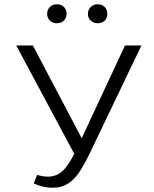

<svg xmlns="http://www.w3.org/2000/svg" viewBox="-20 -871 721 900"><path d="M201 -806Q201 -826 214 -838.5Q227 -851 247 -851Q267 -851 279.5 -838.5Q292 -826 292 -806Q292 -787 279.5 -774.5Q267 -762 247 -762Q227 -762 214 -774.5Q201 -787 201 -806ZM392 -806Q392 -825 405 -838Q418 -851 438 -851Q458 -851 470.5 -838.5Q483 -826 483 -806Q483 -786 470.5 -774Q458 -762 438 -762Q418 -762 405 -774.5Q392 -787 392 -806ZM643 -658 401 -153Q373 -95 349.5 -61Q326 -27 296.5 -9Q267 9 225 9Q183 9 138 -11L154 -51Q182 -43 204 -43Q243 -43 271 -67.5Q299 -92 328 -150L56 -658H134L363 -223L566 -658Z"/></svg>

Font: Ysabeau SC
Style: Regular
Weight: 400
Designer: Christian Thalmann (Catharsis Fonts)
Version: Version 0.003